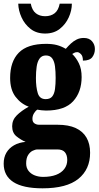

<svg xmlns="http://www.w3.org/2000/svg" viewBox="-32 -788 535 1042"><path d="M199 234Q93 234 40.5 200Q-12 166 -12 100Q-12 66 2.5 41Q17 16 44 0.5Q71 -15 107 -18Q81 -29 57.5 -48Q34 -67 34 -103Q34 -137 59 -162Q84 -187 124 -209Q82 -224 52.5 -262.5Q23 -301 23 -365Q23 -454 70 -502Q117 -550 218 -550Q252 -550 276.5 -543.5Q301 -537 325 -523Q339 -539 353 -552Q367 -565 384 -573.5Q401 -582 423 -582Q452 -582 467.5 -564Q483 -546 483 -522Q483 -497 469 -478Q455 -459 418 -459Q418 -484 407 -494.5Q396 -505 388 -505Q378 -505 371.5 -501.5Q365 -498 360 -495Q381 -475 396 -444.5Q411 -414 411 -370Q411 -289 365 -238.5Q319 -188 218 -188Q209 -188 193.5 -189.5Q178 -191 170 -193Q162 -188 153 -174Q144 -160 144 -143Q144 -126 155 -118.5Q166 -111 180 -111H280Q340 -111 379 -93Q418 -75 437.5 -41Q457 -7 457 41Q457 131 393.5 182.5Q330 234 199 234ZM202 172Q243 172 272 161Q301 150 317 129Q333 108 333 80Q333 54 320.5 38.5Q308 23 279 23H172Q160 23 145.5 30Q131 37 120.5 53.5Q110 70 110 99Q110 123 123 139.5Q136 156 157 164Q178 172 202 172ZM216 -250Q240 -250 251.5 -264.5Q263 -279 266.5 -305Q270 -331 270 -365Q270 -400 266.5 -427.5Q263 -455 251.5 -471Q240 -487 217 -487Q195 -487 183 -470.5Q171 -454 167 -426.5Q163 -399 163 -364Q163 -315 173 -282.5Q183 -250 216 -250ZM213 -606Q166 -606 134 -631Q102 -656 85 -693.5Q68 -731 67 -768H135Q142 -732 162.5 -716Q183 -700 213 -700Q244 -700 264.5 -716Q285 -732 292 -768H358Q358 -731 341 -693.5Q324 -656 292 -631Q260 -606 213 -606Z"/></svg>

Font: Noto Serif Khmer ExtraCondensed Black
Style: Regular
Weight: 900
Width: 2
Designer: Danh Hong and the Monotype Design Team
Foundry: Monotype Imaging Inc.
Version: Version 2.004